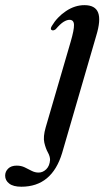

<svg xmlns="http://www.w3.org/2000/svg" viewBox="-146 -478 430 746"><path d="M228 -339.5 95.5 116Q56 247.5 -63 247.5Q-94.5 247.5 -110.2 235.2Q-126 223 -126 204.5Q-126 188.5 -114.2 177Q-102.5 165.5 -81 165.5Q-64 165.5 -50 172.2Q-36 179 -23 185.8Q-10 192.5 4 192.5Q20.5 192.5 33.8 179.5Q47 166.5 48.5 143Q48.5 129.5 40 114.2Q31.5 99 26.2 76.2Q21 53.5 31.5 17L128.5 -315.5Q142 -361.5 141.5 -381.2Q141 -401 124 -401Q114 -401 101.2 -393.2Q88.5 -385.5 70.5 -364.5Q62.5 -358.5 56.5 -360.5Q47.5 -363.5 55 -376.5Q76 -412 110.5 -435Q145 -458 182 -458Q224 -458 235.2 -429Q246.5 -400 228 -339.5Z"/></svg>

Font: Fraunces 72pt
Style: Italic
Weight: 400
Italic angle: -16°
Version: Version 1.000;[b76b70a41]